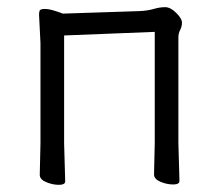

<svg xmlns="http://www.w3.org/2000/svg" viewBox="-20 -506 617 536"><path d="M410 -19 412 -107V-417L159 -407V-106L162 0Q162 10 144.5 10Q127 10 109 2.5Q91 -5 91 -18L93 -106V-386L89 -465Q89 -473 91 -477Q94 -481 105.5 -481Q117 -481 135.5 -475Q154 -469 155 -468L369 -475Q392 -476 409 -481Q426 -486 441 -486Q456 -486 472 -470Q488 -454 488 -443Q488 -432 483 -422.5Q478 -413 478 -402V-107L481 -1Q481 9 463.5 9Q446 9 428 1.5Q410 -6 410 -19Z"/></svg>

Font: LXGW WenKai Lite
Style: Regular
Weight: 400
Designer: LXGW / Fontworks Inc.
Foundry: LXGW / Fontworks Inc.
Version: Version 1.511; March 25, 2025